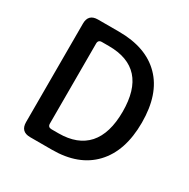

<svg xmlns="http://www.w3.org/2000/svg" viewBox="-165 -890 1028 1042"><g transform="rotate(30 349.5 -368.5)"><path d="M157 0Q97 0 97 -60V-677Q97 -737 157 -737H288Q459 -737 551 -643Q643 -550 643 -371Q643 -193 551 -96Q460 0 294 0ZM213 -118Q213 -95 236 -95H280Q399 -95 461 -164Q523 -234 523 -371Q523 -642 280 -642H236Q213 -642 213 -619Z"/></g></svg>

Font: Swei Half Moon CJK TC
Style: Medium
Weight: 500
Version: Version 2.125